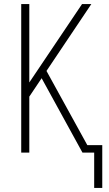

<svg xmlns="http://www.w3.org/2000/svg" viewBox="-20 -755 540 950"><path d="M446 175V0H388L186 -368L125 -277V0H85V-735H125V-347L386 -735H432L210 -404L412 -37H486V175Z"/></svg>

Font: Iosevka SS04 Extralight
Style: Regular
Weight: 200
Monospace: yes
Designer: Belleve Invis
Foundry: Belleve Invis
Version: Version 19.0.0; ttfautohint (v1.8.4)